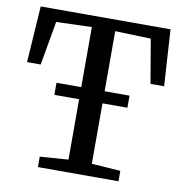

<svg xmlns="http://www.w3.org/2000/svg" viewBox="-82 -821 860 899"><g transform="rotate(10 347.5 -371.5)"><path d="M292 -59.2V-689.6L123.3 -683.9L86.5 -475.2H21.7L39.5 -743H656.7L673.4 -475.2H608.6L573.2 -683.9L403.1 -689.6V-59.2L540.2 -49.6V0H157.1V-49.6ZM521.5 -403.9V-346.4H174.3V-403.9Z"/></g></svg>

Font: Merriweather Light
Style: Regular
Weight: 300
Version: Version 2.100